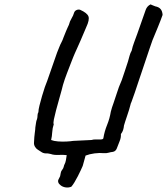

<svg xmlns="http://www.w3.org/2000/svg" viewBox="-20 -683 761 875"><path d="M688 -654Q704 -651 712 -641.5Q720 -632 721 -615Q711 -587 699 -558Q687 -529 675 -500Q671 -489 662 -462.5Q653 -436 642.5 -404.5Q632 -373 623 -346.5Q614 -320 610 -308Q603 -285 595 -263Q587 -241 579 -218Q576 -213 574 -203.5Q572 -194 568 -182Q565 -173 560 -157.5Q555 -142 550.5 -129Q546 -116 545 -111Q544 -100 541 -90.5Q538 -81 531 -72Q532 -56 525.5 -40.5Q519 -25 514 -11Q509 6 495 9Q485 10 474.5 13Q464 16 453 15Q434 13 411 16Q388 19 370 26L357 73Q354 80 348 93Q342 106 334.5 120.5Q327 135 319.5 147.5Q312 160 305 168Q292 173 279 171Q266 169 257 162Q248 155 246 149Q243 141 247 134Q251 127 254 120Q256 112 257 104.5Q258 97 264 90Q269 84 270.5 76.5Q272 69 275 64Q278 59 280.5 46.5Q283 34 284 24Q269 22 247 23Q225 24 212 19Q207 18 202.5 17Q198 16 195 16Q181 17 171.5 11.5Q162 6 152 -1Q144 -6 139 -15Q134 -24 135 -34Q136 -60 138.5 -77Q141 -94 141 -102Q143 -112 144 -122Q145 -132 149 -141Q151 -149 151 -157Q151 -165 155 -172Q155 -183 160 -202.5Q165 -222 171.5 -245Q178 -268 184.5 -286.5Q191 -305 195 -314L240 -443Q245 -455 250 -468Q255 -481 261 -492Q264 -497 265 -500.5Q266 -504 269.5 -512.5Q273 -521 281 -541Q284 -549 287.5 -556Q291 -563 294 -570Q298 -586 306 -599Q314 -612 318 -626Q321 -634 329.5 -637.5Q338 -641 346 -638Q377 -624 383 -608.5Q389 -593 373 -559Q357 -521 347 -498Q337 -475 331 -462Q325 -449 321.5 -441Q318 -433 314.5 -424.5Q311 -416 306 -403Q296 -377 285.5 -350Q275 -323 267 -296Q266 -291 261 -272.5Q256 -254 249 -229.5Q242 -205 235.5 -180.5Q229 -156 225.5 -138.5Q222 -121 225 -117Q219 -99 218 -80.5Q217 -62 213 -45Q225 -40 244.5 -38.5Q264 -37 283 -38Q302 -39 314 -41L397 -45Q406 -48 418 -47.5Q430 -47 440 -47.5Q450 -48 451 -53Q456 -84 468 -113.5Q480 -143 485 -174Q487 -183 490.5 -193.5Q494 -204 498 -215Q507 -241 512 -257Q517 -273 522 -286.5Q527 -300 535 -318Q541 -336 548.5 -358Q556 -380 563 -402Q567 -416 570.5 -429Q574 -442 580 -452Q584 -471 591.5 -490.5Q599 -510 606 -530L644 -638Q650 -655 666 -663Q671 -661 676.5 -658.5Q682 -656 688 -654Z"/></svg>

Font: Caveat Medium
Style: Regular
Weight: 500
Designer: Pablo Impallari
Foundry: Pablo Impallari
Version: Version 2.000